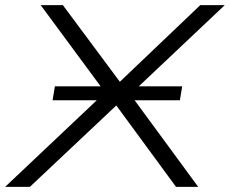

<svg xmlns="http://www.w3.org/2000/svg" viewBox="-37 -725 892 745"><path d="M-17 0 383 -378V-350L121 -705H207L433 -401H421L740 -705H835L457 -348L456 -376L732 0H646L406 -327L423 -324L79 0ZM167 -336 176 -390H670L661 -336Z"/></svg>

Font: Nunito Sans 10pt Expanded Light
Style: Italic
Weight: 300
Width: 7
Italic angle: -9°
Designer: Vernon Adams
Foundry: Vernon Adams
Version: Version 3.101;gftools[0.9.27]